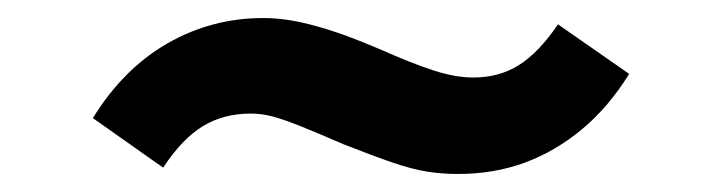

<svg xmlns="http://www.w3.org/2000/svg" viewBox="-20 -393 788 213"><path d="M488 -200Q471 -200 454.5 -202.5Q438 -205 416 -212.5Q394 -220 361 -233Q331 -246 313.5 -253Q296 -260 283.5 -263.5Q271 -267 258 -267Q228 -267 205 -253Q182 -239 161 -207L83 -262Q117 -317 166 -345Q215 -373 272 -373Q288 -373 305 -370Q322 -367 344.5 -360Q367 -353 400 -339Q436 -323 460.5 -315Q485 -307 505 -307Q534 -307 556 -321Q578 -335 599 -366L678 -311Q655 -274 625.5 -249.5Q596 -225 562 -212.5Q528 -200 488 -200Z"/></svg>

Font: Nunito Sans 10pt Expanded ExtraBold
Style: Italic
Weight: 800
Width: 7
Italic angle: -9°
Designer: Vernon Adams
Foundry: Vernon Adams
Version: Version 3.101;gftools[0.9.27]